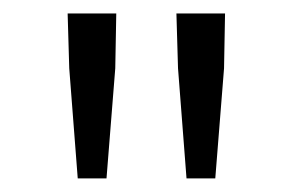

<svg xmlns="http://www.w3.org/2000/svg" viewBox="-20 -711 439 287"><path d="M81.1 -690.9H153.8L152.3 -608.9L139.2 -444.3H96.2L83.5 -608.9ZM243.7 -690.9H316.4L314.9 -608.9L301.8 -444.3H258.8L246.1 -608.9Z"/></svg>

Font: Varta
Style: Light
Weight: 300
Designer: Joana Correia, Viktoriya Grabowska, Eben Sorkin
Foundry: Sorkin Type
Version: Version 1.002; ttfautohint (v1.3) -l 8 -r 24 -G 200 -x 12 -H